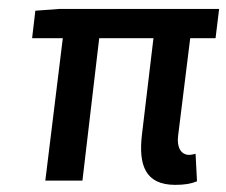

<svg xmlns="http://www.w3.org/2000/svg" viewBox="-20 -506 634 538"><path d="M211 0 258 -399H410L378 -131C367 -42 388 12 471 12C497 12 515 9 532 2L528 -75C523 -74 516 -72 510 -72C488 -72 475 -92 479 -125L513 -399H584L594 -481H147L79 -476L70 -399H156L107 0ZM148 -486Z"/></svg>

Font: Falling Sky
Style: LightObl
Weight: 400
Designer: Paul D. Hunt
Foundry: Adobe Systems Incorporated
Version: Version 1.02